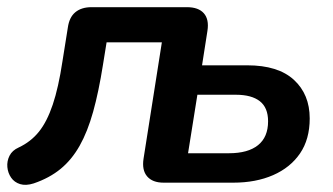

<svg xmlns="http://www.w3.org/2000/svg" viewBox="-27 -509 927 535"><path d="M67 2Q45 9 29 4Q13 -1 4 -14Q-5 -27 -6.5 -43.5Q-8 -60 -0.5 -75Q7 -90 25 -98Q59 -114 81.5 -142Q104 -170 120 -217.5Q136 -265 147 -338L162 -432Q166 -461 183 -475Q200 -489 228 -489H494Q526 -489 541 -472Q556 -455 551 -423L536 -327H662Q748 -327 792 -286.5Q836 -246 836 -179Q836 -121 809 -81.5Q782 -42 734 -21Q686 0 623 0H429Q398 0 383 -17.5Q368 -35 373 -67L424 -391H270L260 -329Q248 -253 232.5 -197.5Q217 -142 195 -103Q173 -64 142 -38.5Q111 -13 67 2ZM497 -82H611Q664 -82 692 -104.5Q720 -127 720 -171Q720 -209 697 -227Q674 -245 630 -245H523Z"/></svg>

Font: Nunito ExtraLight
Style: Italic
Weight: 200
Italic angle: -9°
Designer: Vernon Adams
Foundry: Vernon Adams
Version: Version 3.602